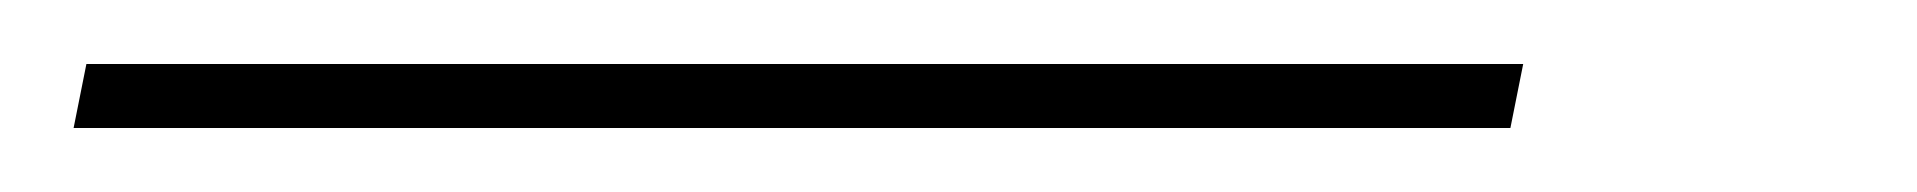

<svg xmlns="http://www.w3.org/2000/svg" viewBox="-20 12 599 60"><path d="M3 52 7 32H456L452 52Z"/></svg>

Font: DM Sans 18pt Thin
Style: Italic
Weight: 250
Italic angle: -10°
Designer: Colophon Foundry, Jonny Pinhorn
Foundry: Colophon Foundry
Version: Version 4.004;gftools[0.9.30]